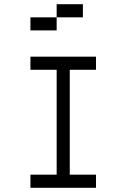

<svg xmlns="http://www.w3.org/2000/svg" viewBox="-20 -895 540 915"><path d="M437.5 0V-62.5H312.5Q312.5 -62.5 312.5 -562.5H437.5V-625H125V-562.5H250Q250 -562.5 250 -62.5H125V0ZM375 -812.5V-875H250V-812.5H125V-750H250V-812.5Z"/></svg>

Font: Unifont
Style: Regular
Weight: 500
Version: Version 15.1.04